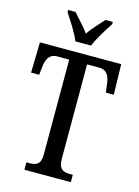

<svg xmlns="http://www.w3.org/2000/svg" viewBox="-136 -1005 779 1079"><g transform="rotate(15 253.0 -465.5)"><path d="M207 -771H298C316 -816 357 -880 382 -918V-931H339C312 -899 276 -864 252 -828C228 -864 192 -899 165 -931H122V-918C147 -880 190 -816 207 -771ZM117 0H387V-43H370C333 -43 304 -52 304 -114V-663H375C422 -663 437 -626 441 -582L447 -537H493L489 -714H16L12 -537H59L64 -582C68 -626 83 -663 130 -663H200V-110C200 -51 171 -43 134 -43H117Z"/></g></svg>

Font: Noto Serif Sinhala ExtraCondensed Medium
Style: Regular
Weight: 500
Width: 2
Designer: Jelle Bosma - Monotype Design Team
Foundry: Monotype Imaging Inc.
Version: Version 2.007